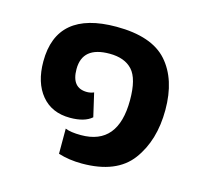

<svg xmlns="http://www.w3.org/2000/svg" viewBox="-77 -551 692 649"><g transform="rotate(15 269.0 -226.5)"><path d="M261 12Q382 12 434.5 -58.5Q487 -129 487 -236Q487 -343 433 -404Q379 -465 255 -465Q46 -465 46 -288Q46 -214 82 -170.5Q118 -127 182 -127Q233 -127 258 -149L239 -231Q227 -226 215 -226Q161 -226 161 -292Q161 -371 256 -371Q309 -371 336 -341.5Q363 -312 363 -237Q363 -80 233 -80Q197 -80 178 -88V0Q216 12 261 12Z"/></g></svg>

Font: Noto Sans Thai UI Semi
Style: Regular
Weight: 600
Designer: Monotype Design Team
Foundry: Monotype Imaging Inc.
Version: Version 1.901